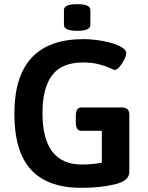

<svg xmlns="http://www.w3.org/2000/svg" viewBox="-20 -895 712 922"><path d="M601 -343V-69Q601 -26 530 -9.5Q459 7 371 7Q209 7 129 -80Q49 -167 49 -349Q49 -707 380 -707Q426 -707 474.5 -698Q523 -689 554.5 -673.5Q586 -658 586 -640Q586 -628 576.5 -608.5Q567 -589 554 -574Q541 -559 531 -559Q528 -559 506.5 -569Q485 -579 452.5 -587Q420 -595 378 -595Q277 -595 230.5 -534Q184 -473 184 -352Q184 -105 373 -105Q424 -105 469 -114V-267H371Q357 -267 350.5 -277Q344 -287 344 -310V-336Q344 -359 350.5 -369Q357 -379 371 -379H564Q583 -379 592 -370.5Q601 -362 601 -343ZM287 -775V-847Q287 -875 351 -875Q414 -875 414 -847V-775Q414 -747 351 -747Q287 -747 287 -775Z"/></svg>

Font: Asap-SemiBold
Style: Regular
Weight: 600
Designer: Pablo Cosgaya
Foundry: Omnibus-Type
Version: Version 2.000; ttfautohint (v1.8)